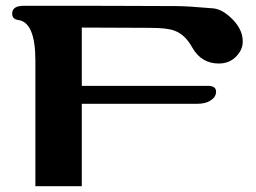

<svg xmlns="http://www.w3.org/2000/svg" viewBox="-20 -642 883 662"><path d="M791 -444C808 -460 817 -478 817 -499C817 -525 806 -550 784 -573C762 -596 740 -610 717 -613C659 -618 616 -621 587 -621C446 -622 271 -622 62 -622C35 -622 22 -613 22 -595C22 -582 29 -575 43 -573C82 -568 102 -521 102 -434V0H262V-284H658C679 -284 694 -288 705 -295C718 -303 725 -313 725 -326C725 -339 716 -346 697 -346H262V-547L495 -546C536 -546 565 -543 582 -536C607 -527 627 -507 643 -478C664 -441 695 -423 734 -423C757 -423 776 -430 791 -444Z"/></svg>

Font: GFS Jackson
Style: Regular
Weight: 400
Designer: George Matthiopoulos
Foundry: George Matthiopoulos
Version: Version 1.0